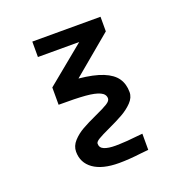

<svg xmlns="http://www.w3.org/2000/svg" viewBox="-118 -629 837 865"><g transform="rotate(-20 300.0 -196.0)"><path d="M128 -520H455V-450L266.5 -292.5Q338 -285.5 381 -268Q424 -250.5 443 -223Q462 -195.5 462 -156.5Q462 -130.5 440.8 -108.5Q419.5 -86.5 390.5 -70Q361.5 -53.5 318 -33.5Q281 -16.5 264 -6.2Q247 4 247 13Q247 33 266.5 41Q286 49 320 49Q334 49 341 48.5Q377 47.5 414.5 43L452 39.5V117Q443 117.5 416.5 120.5Q356.5 128 309 128Q229 128 186.2 97.5Q143.5 67 143.5 14Q143.5 -13.5 164 -36Q184.5 -58.5 212.8 -74.5Q241 -90.5 284 -110Q324 -128 342.5 -139.5Q361 -151 361 -163Q361 -183.5 338.2 -194.2Q315.5 -205 269.5 -208.8Q223.5 -212.5 142 -212V-295L326 -446H128Z"/></g></svg>

Font: JuliaMono SemiBold
Style: Regular
Weight: 600
Monospace: yes
Designer: cormullion
Foundry: corm
Version: Version 0.055; ttfautohint (v1.8.4)